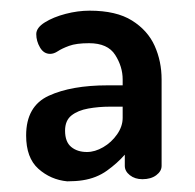

<svg xmlns="http://www.w3.org/2000/svg" viewBox="-20 -773 365 360"><path d="M135 -435Q129 -434 121 -433.5Q113 -433 106 -433Q75 -436 52 -456.5Q29 -477 29 -519Q29 -574 71.5 -593.5Q114 -613 182 -613H210V-624Q210 -648 196 -670Q182 -692 147 -692Q123 -692 109.5 -687Q96 -682 88.5 -677Q81 -672 74 -672Q62 -672 55 -684Q48 -696 48 -709Q48 -721 64 -731Q80 -741 103 -747Q126 -753 148 -753Q198 -753 227.5 -734.5Q257 -716 270 -687Q283 -658 283 -624V-462Q283 -452 273 -444.5Q263 -437 247 -437Q233 -437 223.5 -444.5Q214 -452 214 -462V-483Q200 -467 180.5 -453Q161 -439 135 -435ZM143 -488Q158 -488 173.5 -497Q189 -506 199.5 -521Q210 -536 210 -552V-573H186Q165 -573 145.5 -569.5Q126 -566 114 -556.5Q102 -547 102 -528Q102 -507 113.5 -497.5Q125 -488 143 -488Z"/></svg>

Font: Dosis ExtraLight SemiBold
Style: Regular
Weight: 600
Version: Version 3.001; ttfautohint (v1.8.2)